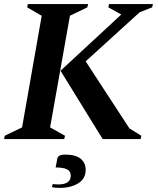

<svg xmlns="http://www.w3.org/2000/svg" viewBox="-34 -680 775 939"><path d="M-14 0 -11 -16 74 -57 170 -603 99 -644 102 -660H397L393 -644L308 -603L211 -57L284 -16L280 0ZM468 0 262 -334 559 -609 496 -644 499 -660H714L710 -644L649 -620L385 -380L599 -52L657 -16L654 0ZM258 239Q249 239 238 238Q227 237 220 235L224 220Q231 221 238 221.5Q245 222 251 222Q312 222 312 179Q312 157 293.5 148Q275 139 238 139L246 97Q247 88 255.5 82Q264 76 285 76Q335 76 360 96Q385 116 385 151Q385 194 348.5 216.5Q312 239 258 239Z"/></svg>

Font: Spectral SC
Style: Bold Italic
Weight: 700
Italic angle: -10°
Designer: Jean-Baptiste Levee
Foundry: Production Type
Version: Version 2.001